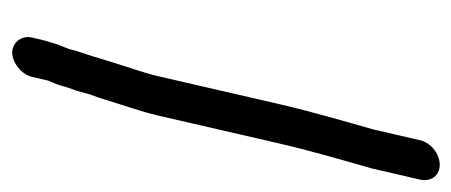

<svg xmlns="http://www.w3.org/2000/svg" viewBox="-238 -454 757 322"><g transform="rotate(90 141.0 -292.5)"><path d="M214.7 -618 196.7 -540C182.7 -490.8 166.8 -436.5 154.4 -383L107.6 -180C101 -151.8 90.5 -123.9 82.4 -97L73.9 -69L67.1 -48C65.3 -43.3 63.6 -37.3 61.9 -30C58 -19.1 53.4 -10.4 51 0C49.1 5.3 47.2 12.3 45.2 21L42.4 33C38.4 50.2 50.6 66 67.8 66C84.9 66 104.4 50.2 108.4 33L114.6 6C118.8 -3.8 123 -13 126 -26C128.2 -32.7 130.1 -38 131.7 -42L137.5 -63C141 -72.3 144.2 -81.7 147 -91C156 -121.1 166.4 -148.8 173.6 -180L220.4 -383C232.6 -435.8 248.2 -488.5 262 -537L280.7 -618C284.9 -636.3 273.9 -651 255.8 -651C237.7 -651 218.9 -636.3 214.7 -618Z"/></g></svg>

Font: HoneyBee
Style: RegIt
Weight: 400
Foundry: Cannot Into Space Fonts
Version: Version 0.89